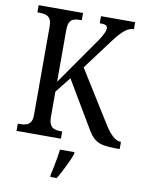

<svg xmlns="http://www.w3.org/2000/svg" viewBox="-100 -784 816 1074"><g transform="rotate(10 308.5 -246.5)"><path d="M31 0V-41H45Q65 -41 80 -46Q95 -51 103.5 -65Q112 -79 112 -108V-606Q112 -635 103.5 -649Q95 -663 80 -668Q65 -673 47 -673H31V-714H283V-673H271Q253 -673 238 -668Q223 -663 215 -648Q207 -633 207 -603V-310L379 -556Q398 -582 408.5 -600Q419 -618 424 -630.5Q429 -643 429 -652Q429 -665 418.5 -669.5Q408 -674 385 -674V-714H579V-674Q559 -674 541 -663Q523 -652 504 -631.5Q485 -611 463 -581L339 -415L522 -122Q538 -96 553.5 -78Q569 -60 584.5 -50.5Q600 -41 615 -41H617V0H592Q554 0 528.5 -4.5Q503 -9 485 -20Q467 -31 452 -50.5Q437 -70 420 -101L277 -342L207 -254V-111Q207 -82 215.5 -66.5Q224 -51 239 -46Q254 -41 273 -41H283V0ZM262 208Q267 185 272 160.5Q277 136 281.5 110.5Q286 85 289 61H371V71Q364 92 351.5 119Q339 146 325 173Q311 200 298 221H262Z"/></g></svg>

Font: Noto Serif Condensed
Style: Regular
Weight: 400
Width: 3
Designer: Monotype Design Team
Foundry: Monotype Imaging Inc.
Version: Version 2.015